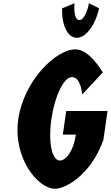

<svg xmlns="http://www.w3.org/2000/svg" viewBox="-20 -1143 680 1178"><path d="M525.9 -1123C525.9 -1123 506.4 -1020 466.8 -1020C427.1 -1020 437.3 -1123 437.3 -1123L361.2 -1092C357.8 -985 396.6 -911 451.1 -911C505.5 -911 563.6 -985 588 -1092ZM639.8 -462H386.3L365.5 -317H445.6C431.1 -216 385.2 -158 347.2 -158C298.2 -158 275 -272 295.2 -412C315.8 -555 372 -670 421 -670C451.8 -670 474.2 -641 485 -564L610.9 -699C555.2 -786 502 -840 440.8 -840C323.9 -840 126.3 -649 92.2 -412C58.2 -176 210.7 15 317.6 15C386 15 538.8 -74 614 -283Z"/></svg>

Font: Blink
Style: Obl
Weight: 400
Designer: Mew Too
Foundry: Cannot Into Space Fonts
Version: Version 001.000